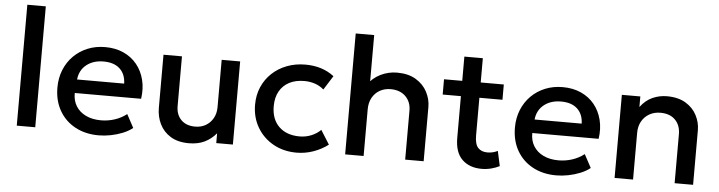

<svg xmlns="http://www.w3.org/2000/svg" viewBox="-46 -922 4268 1139"><g transform="rotate(5 2088.0 -352.5)"><path d="M76.5 0V-720H186.5V0Z M565.5 15Q485.5 15 425 -17.8Q364.5 -50.5 330.8 -109.5Q297 -168.5 297 -246.5Q297 -303.5 316.5 -351.8Q336 -400 371.5 -435.5Q407 -471 454.8 -490.5Q502.5 -510 559 -510Q620.5 -510 668.5 -488.2Q716.5 -466.5 748.2 -427.5Q780 -388.5 793.2 -336.2Q806.5 -284 797.5 -223H402.5Q401.5 -178.5 422 -145.2Q442.5 -112 480.8 -93.5Q519 -75 571 -75Q613 -75 652.2 -87.8Q691.5 -100.5 723.5 -125.5L766 -46.5Q742 -27 708 -13.2Q674 0.5 637 7.8Q600 15 565.5 15ZM409 -304H689.5Q688 -360 653.8 -392Q619.5 -424 556.5 -424Q495.5 -424 455.2 -392Q415 -360 409 -304Z M1103 15Q1036.5 15 993.2 -11.8Q950 -38.5 928.5 -82.5Q907 -126.5 907 -178.5V-495H1017V-199Q1017 -148 1047.2 -117.2Q1077.5 -86.5 1131 -86.5Q1166 -86.5 1193.5 -102.2Q1221 -118 1237.2 -146.5Q1253.5 -175 1253.5 -212.5V-495H1363.5V0H1264.5V-58.5Q1235.5 -23.5 1195.8 -4.2Q1156 15 1103 15Z M1743.5 15Q1665.5 15 1604.5 -19.2Q1543.5 -53.5 1508.8 -112.8Q1474 -172 1474 -247.5Q1474 -304.5 1494.5 -352.2Q1515 -400 1552.5 -435.5Q1590 -471 1640.8 -490.5Q1691.5 -510 1751 -510Q1801 -510 1843.8 -496.8Q1886.5 -483.5 1922.5 -456L1869.5 -372Q1846.5 -392.5 1816.8 -402.5Q1787 -412.5 1753.5 -412.5Q1701.5 -412.5 1664 -393Q1626.5 -373.5 1605.8 -336.8Q1585 -300 1585 -248Q1585 -170.5 1630.2 -126.5Q1675.5 -82.5 1753.5 -82.5Q1790.5 -82.5 1823.5 -96.2Q1856.5 -110 1878.5 -132.5L1931 -49Q1891.5 -19 1843 -2Q1794.5 15 1743.5 15Z M2032 0V-720H2142V-394L2119.5 -418.5Q2152.5 -464.5 2199 -487.2Q2245.5 -510 2297 -510Q2364.5 -510 2409.5 -482.8Q2454.5 -455.5 2477 -412.5Q2499.5 -369.5 2499.5 -323V0H2389.5V-291.5Q2389.5 -343.5 2357 -376Q2324.5 -408.5 2268.5 -409Q2231.5 -409 2203 -392.8Q2174.5 -376.5 2158.2 -347Q2142 -317.5 2142 -278.5V0Z M2845.5 15Q2773 15 2729.5 -27Q2686 -69 2686 -155.5V-639.5H2796V-495H2933.5V-404H2796V-179.5Q2796 -127.5 2815.8 -106.2Q2835.5 -85 2871.5 -85Q2889 -85 2904.5 -89Q2920 -93 2932.5 -99.5L2952 -10.5Q2930.5 0.5 2902.8 7.8Q2875 15 2845.5 15ZM2577.5 -404V-495H2700.5V-404Z M3290 15Q3210 15 3149.5 -17.8Q3089 -50.5 3055.2 -109.5Q3021.5 -168.5 3021.5 -246.5Q3021.5 -303.5 3041 -351.8Q3060.5 -400 3096 -435.5Q3131.5 -471 3179.2 -490.5Q3227 -510 3283.5 -510Q3345 -510 3393 -488.2Q3441 -466.5 3472.8 -427.5Q3504.5 -388.5 3517.8 -336.2Q3531 -284 3522 -223H3127Q3126 -178.5 3146.5 -145.2Q3167 -112 3205.2 -93.5Q3243.5 -75 3295.5 -75Q3337.5 -75 3376.8 -87.8Q3416 -100.5 3448 -125.5L3490.5 -46.5Q3466.5 -27 3432.5 -13.2Q3398.5 0.5 3361.5 7.8Q3324.5 15 3290 15ZM3133.5 -304H3414Q3412.5 -360 3378.2 -392Q3344 -424 3281 -424Q3220 -424 3179.8 -392Q3139.5 -360 3133.5 -304Z M3636.5 0V-495H3746.5V-432Q3777.5 -473.5 3818.5 -491.8Q3859.5 -510 3903.5 -510Q3971.5 -510 4016 -483Q4060.5 -456 4082.2 -413.5Q4104 -371 4104 -326V0H3994V-292Q3994 -345 3962.2 -377Q3930.5 -409 3874 -409Q3837 -409 3808.2 -392.5Q3779.5 -376 3763 -346.8Q3746.5 -317.5 3746.5 -278.5V0Z"/></g></svg>

Font: Geologica Cursive
Style: Regular
Weight: 400
Designer: Sindre Bremnes, Frode Helland
Foundry: Monokrom Skriftforlag AS
Version: Version 1.010;gftools[0.9.28]